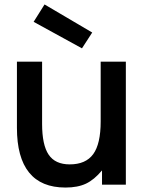

<svg xmlns="http://www.w3.org/2000/svg" viewBox="-20 -829 642 862"><path d="M180 -809 394 -683 348 -612 131 -731ZM438 -64Q403 -22 366 -4.5Q329 13 274 13Q165 13 110.5 -54.5Q56 -122 56 -255V-552H169V-273Q169 -178 198.5 -134.5Q228 -91 293 -91Q365 -91 398.5 -137Q432 -183 432 -284V-552H545V0H438Z"/></svg>

Font: Involve SemiBold
Style: Regular
Weight: 600
Designer: Stefan Peev
Foundry: Context Ltd.
Version: Version 1.001